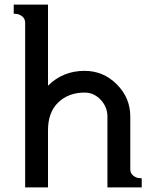

<svg xmlns="http://www.w3.org/2000/svg" viewBox="-20 -820 680 840"><path d="M190 -800V-445Q255 -510 350 -510Q432 -510 491 -451Q550 -392 550 -310V-80Q550 -62 562.5 -52Q575 -42 588 -41L600 -40V0H450V-310Q450 -352 420.5 -383.5Q391 -415 350 -415Q280 -415 235 -372Q190 -329 190 -250V0H90V-720Q90 -738 77.5 -748Q65 -758 52 -759L40 -760V-800Z"/></svg>

Font: Laverick
Style: Regular
Weight: 400
Designer: Daniel Pimley
Foundry: Daniel Pimley
Version: Version 1.000;PS 001.001;hotconv 1.0.56